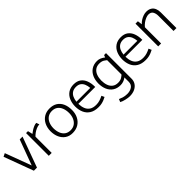

<svg xmlns="http://www.w3.org/2000/svg" viewBox="196 -1583 2897 2897"><g transform="rotate(-45 1644.5 -134.0)"><path d="M251 0 428 -485H368L218 -79L62 -498L10 -472L185 0Z M565 0V-346Q584 -367 612.5 -387.5Q641 -408 674.5 -422Q708 -436 738 -436L721 -485Q696 -485 665.5 -472Q635 -459 607.5 -441Q580 -423 562 -408L544 -485H503V0Z M1006 13Q936 14 886 -19.5Q836 -53 809.5 -111.5Q783 -170 783 -245Q784 -317 812 -374.5Q840 -432 892 -465Q944 -498 1015 -498Q1087 -498 1137 -467Q1187 -436 1213.5 -378.5Q1240 -321 1240 -240Q1240 -168 1211.5 -111Q1183 -54 1131 -21Q1079 12 1006 13ZM1009 -39Q1063 -39 1100 -65.5Q1137 -92 1157 -137.5Q1177 -183 1177 -239Q1177 -299 1159 -345.5Q1141 -392 1105 -419Q1069 -446 1014 -446Q961 -446 923.5 -419.5Q886 -393 866.5 -348Q847 -303 846 -246Q846 -187 864 -140Q882 -93 918.5 -66Q955 -39 1009 -39Z M1733 -239V-244Q1733 -317 1711.5 -374.5Q1690 -432 1645.5 -465Q1601 -498 1530 -498Q1459 -498 1410 -465Q1361 -432 1336 -375Q1311 -318 1310 -245Q1310 -170 1336.5 -111.5Q1363 -53 1417.5 -20Q1472 13 1556 13Q1594 13 1623.5 6.5Q1653 0 1678 -10.5Q1703 -21 1726 -33L1705 -79Q1668 -60 1631.5 -48.5Q1595 -37 1553 -37Q1488 -37 1448.5 -63.5Q1409 -90 1391.5 -135.5Q1374 -181 1373 -239ZM1375 -282Q1380 -330 1397.5 -367Q1415 -404 1447 -425Q1479 -446 1527 -446Q1575 -446 1605 -425Q1635 -404 1650.5 -367Q1666 -330 1670 -282Z M2209 -485H2168L2146 -429V61Q2146 121 2104 149.5Q2062 178 2001 178Q1950 177 1916 166Q1882 155 1857 143L1838 189Q1853 198 1875 205.5Q1897 213 1921 218.5Q1945 224 1966.5 227Q1988 230 2003 230Q2067 230 2113 208Q2159 186 2184 148Q2209 110 2209 62ZM2163 -109Q2137 -79 2104 -59Q2071 -39 2023 -39Q1969 -39 1934 -65.5Q1899 -92 1882.5 -138.5Q1866 -185 1866 -244Q1867 -301 1884 -346.5Q1901 -392 1936.5 -419Q1972 -446 2025 -446Q2077 -446 2108 -425.5Q2139 -405 2164 -382L2184 -422Q2165 -440 2141 -457.5Q2117 -475 2089 -486.5Q2061 -498 2028 -498Q1957 -498 1906.5 -464.5Q1856 -431 1830 -373.5Q1804 -316 1803 -243Q1803 -168 1828.5 -110Q1854 -52 1903.5 -19.5Q1953 13 2024 13Q2055 13 2084 3.5Q2113 -6 2138 -23.5Q2163 -41 2183 -64Z M2738 -239V-244Q2738 -317 2716.5 -374.5Q2695 -432 2650.5 -465Q2606 -498 2535 -498Q2464 -498 2415 -465Q2366 -432 2341 -375Q2316 -318 2315 -245Q2315 -170 2341.5 -111.5Q2368 -53 2422.5 -20Q2477 13 2561 13Q2599 13 2628.5 6.5Q2658 0 2683 -10.5Q2708 -21 2731 -33L2710 -79Q2673 -60 2636.5 -48.5Q2600 -37 2558 -37Q2493 -37 2453.5 -63.5Q2414 -90 2396.5 -135.5Q2379 -181 2378 -239ZM2380 -282Q2385 -330 2402.5 -367Q2420 -404 2452 -425Q2484 -446 2532 -446Q2580 -446 2610 -425Q2640 -404 2655.5 -367Q2671 -330 2675 -282Z M2900 0V-346Q2923 -375 2953.5 -397Q2984 -419 3015.5 -432Q3047 -445 3072 -445Q3125 -445 3145.5 -410Q3166 -375 3166 -325V-1H3228V-337Q3228 -384 3212.5 -420Q3197 -456 3164 -477Q3131 -498 3079 -498Q3049 -498 3015 -486.5Q2981 -475 2950.5 -455Q2920 -435 2899 -411L2889 -485H2838V0Z"/></g></svg>

Font: Catamaran Thin Light
Style: Regular
Weight: 300
Version: Version 2.000